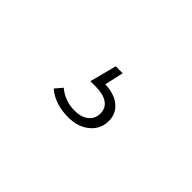

<svg xmlns="http://www.w3.org/2000/svg" viewBox="-24 -206 647 647"><g transform="rotate(45 300.0 117.5)"><path d="M284 235Q253 235 227 226.5Q201 218 181 201L203 175Q238 204 283 204Q315 204 333.5 189Q352 174 352 149Q352 123 332 109.5Q312 96 276 96H251L276 0H309L294 68Q338 69 364 90.5Q390 112 390 147Q390 185 360.5 210Q331 235 284 235Z"/></g></svg>

Font: Red Hat Text Light
Style: Regular
Weight: 300
Designer: Pentagram, MCKL
Foundry: Pentagram, MCKL
Version: Version 1.023; ttfautohint (v1.8.3)